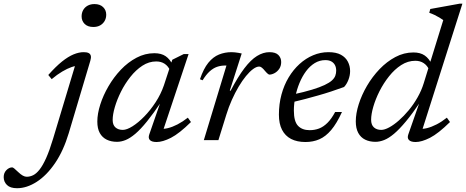

<svg xmlns="http://www.w3.org/2000/svg" viewBox="-228 -740 2462 1014"><path d="M203 -653.5Q203 -672 211.2 -686.8Q219.5 -701.5 234.8 -710Q250 -718.5 271 -718.5Q300 -718.5 316.5 -702.5Q333 -686.5 333 -662.5Q333 -644 324.5 -629.2Q316 -614.5 301 -606Q286 -597.5 265 -597.5Q235.5 -597.5 219.2 -613.5Q203 -629.5 203 -653.5ZM135 -36.5Q107 56.5 62.8 121.5Q18.5 186.5 -34 220.2Q-86.5 254 -138 254Q-174 254 -191.2 237Q-208.5 220 -208.5 195.5Q-208.5 173 -194.2 158.5Q-180 144 -163.5 144Q-160 144 -152.2 150.2Q-144.5 156.5 -131.5 169Q-118.5 181.5 -107.5 187.5Q-96.5 193.5 -87 193.5Q-69.5 193.5 -52.8 185.2Q-36 177 -19 155.5Q-2 134 15.8 94.5Q33.5 55 52.5 -8L173.5 -410L189.5 -392.5Q172.5 -393.5 150 -385.8Q127.5 -378 100.8 -362.2Q74 -346.5 45 -322L27 -344Q66.5 -388.5 99.2 -414.8Q132 -441 160.5 -452.8Q189 -464.5 214 -464.5Q230.5 -464.5 239.8 -460Q249 -455.5 251.5 -445.5Q254 -435.5 249 -419Z M560.5 -30.5 621 -205H625.5Q582.5 -141 548.5 -99Q514.5 -57 486.8 -33.5Q459 -10 435.5 -0.5Q412 9 390 9Q359 9 335.5 -2.5Q312 -14 299 -37.5Q286 -61 286 -98Q286 -139 301.5 -187.8Q317 -236.5 344.8 -284.2Q372.5 -332 410.2 -371.8Q448 -411.5 493 -435.2Q538 -459 587 -459Q624 -459 646.8 -443.2Q669.5 -427.5 684 -397L670 -368.5Q660 -391 641.5 -403.2Q623 -415.5 597 -415.5Q558.5 -415.5 524 -393Q489.5 -370.5 460.8 -334.2Q432 -298 411 -256Q390 -214 378.5 -174.5Q367 -135 367 -106.5Q367 -80 381.8 -67Q396.5 -54 420.5 -54Q441.5 -54 471.8 -73Q502 -92 534 -124.8Q566 -157.5 593.8 -200Q621.5 -242.5 637.5 -289L682 -424.5L742.5 -454.5H768L628.5 -36.5L615.5 -60Q634 -57.5 658.2 -63.2Q682.5 -69 709.5 -83Q736.5 -97 764 -118.5L780.5 -95.5Q718.5 -34.5 674.8 -12.2Q631 10 599 10Q573.5 10 563.5 -0.5Q553.5 -11 560.5 -30.5Z M968 -394Q966.5 -394 964.8 -394Q963 -394 961.5 -394Q938.5 -394 918.2 -387Q898 -380 879.2 -363Q860.5 -346 842 -316L828 -321.5Q847 -377.5 872.2 -408.5Q897.5 -439.5 928.5 -452Q959.5 -464.5 994.5 -464.5Q1003.5 -464.5 1012.5 -463.5Q1021.5 -462.5 1030.5 -461Q1039.5 -459.5 1048.5 -457.5L985.5 -261H990Q1028.5 -334.5 1062.5 -379.2Q1096.5 -424 1129.2 -444.2Q1162 -464.5 1195 -464.5Q1227.5 -464.5 1242.2 -449.5Q1257 -434.5 1257 -412.5Q1257 -391.5 1246.8 -376.5Q1236.5 -361.5 1222 -353.8Q1207.5 -346 1194.5 -346Q1191.5 -346 1185.2 -351.2Q1179 -356.5 1171 -366Q1163 -376 1155.5 -382.2Q1148 -388.5 1141 -388.5Q1126.5 -388.5 1108.5 -375.2Q1090.5 -362 1071 -338.2Q1051.5 -314.5 1032.5 -282.5Q1013.5 -250.5 996.5 -212.5Q979.5 -174.5 967 -133.5L925.5 0H848.5Z M1490.5 -422.5Q1460 -422.5 1434.2 -406.8Q1408.5 -391 1388.2 -363.8Q1368 -336.5 1353.8 -302Q1339.5 -267.5 1331.8 -229.8Q1324 -192 1324 -156Q1324 -98.5 1346 -75.5Q1368 -52.5 1407.5 -52.5Q1433.5 -52.5 1456.8 -61.2Q1480 -70 1501.2 -91Q1522.5 -112 1542 -148.5H1578Q1550.5 -88 1521.2 -53.5Q1492 -19 1458.8 -4.5Q1425.5 10 1385 10Q1340.5 10 1309.2 -6.2Q1278 -22.5 1261.5 -54.5Q1245 -86.5 1245 -134.5Q1245 -190.5 1258.5 -240.5Q1272 -290.5 1296.5 -331.2Q1321 -372 1354 -402Q1387 -432 1425.8 -448.2Q1464.5 -464.5 1506.5 -464.5Q1547.5 -464.5 1572.5 -450.8Q1597.5 -437 1609.2 -414.2Q1621 -391.5 1621 -364.5Q1621 -341.5 1612 -318.2Q1603 -295 1589 -280.5Q1555 -268 1520.8 -256.8Q1486.5 -245.5 1452 -235.8Q1417.5 -226 1383.5 -217Q1349.5 -208 1317 -200.5L1319 -241Q1379 -254 1420 -266.5Q1461 -279 1486.2 -291Q1511.5 -303 1524.8 -315Q1538 -327 1542.8 -340Q1547.5 -353 1547.5 -367Q1547.5 -384 1541 -396.2Q1534.5 -408.5 1522 -415.5Q1509.5 -422.5 1490.5 -422.5Z M2038 -372Q2028.5 -394 2009.8 -406.5Q1991 -419 1965.5 -419Q1926 -419 1891 -396.5Q1856 -374 1826.8 -337.2Q1797.5 -300.5 1776.2 -258.2Q1755 -216 1743.5 -176.2Q1732 -136.5 1732 -107.5Q1732 -80.5 1746.8 -67.2Q1761.5 -54 1785.5 -54Q1803 -54 1827.5 -67.2Q1852 -80.5 1878.5 -103.8Q1905 -127 1930.8 -158Q1956.5 -189 1977.2 -225.5Q1998 -262 2010 -301L2113 -634Q2104 -640.5 2092.2 -647.5Q2080.5 -654.5 2067 -661Q2053.5 -667.5 2039 -672.5L2044.5 -692.5L2199 -720.5H2214L1996.5 -36.5L1983.5 -60Q2002.5 -57.5 2026.5 -63.2Q2050.5 -69 2077.8 -83Q2105 -97 2132 -118.5L2148.5 -95.5Q2086.5 -34.5 2042.8 -12.2Q1999 10 1967 10Q1942 10 1931.8 -0.5Q1921.5 -11 1928.5 -30.5L1989.5 -205H1994Q1950.5 -140.5 1915.8 -98.8Q1881 -57 1853 -33.5Q1825 -10 1801 -0.5Q1777 9 1755 9Q1724 9 1700.5 -2.5Q1677 -14 1664 -38Q1651 -62 1651 -99Q1651 -140.5 1666.5 -189.5Q1682 -238.5 1710.2 -286.8Q1738.5 -335 1776.5 -374.8Q1814.5 -414.5 1860 -438.8Q1905.5 -463 1955.5 -463Q1992 -463 2015 -447Q2038 -431 2052 -400.5Z"/></svg>

Font: Newsreader 14pt
Style: Italic
Weight: 400
Italic angle: -17°
Designer: Hugues Gentile
Foundry: Production Type
Version: Version 1.003